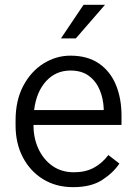

<svg xmlns="http://www.w3.org/2000/svg" viewBox="-20 -770 564 800"><path d="M284.7 9.8Q213.4 9.8 159.4 -23.4Q105.5 -56.6 75.2 -114.7Q44.9 -172.9 44.9 -247.6V-268.1Q44.9 -352.1 77.1 -412.6Q109.4 -473.1 161.6 -505.6Q213.9 -538.1 273.4 -538.1Q344.7 -538.1 392.1 -505.6Q439.5 -473.1 462.9 -416.5Q486.3 -359.9 486.3 -287.6V-249.5H119.6V-247.6Q119.6 -193.8 140.4 -149.4Q161.1 -105 198.7 -78.6Q236.3 -52.2 288.1 -52.2Q335.4 -52.2 370.1 -70.6Q404.8 -88.9 431.6 -124L477.5 -88.4Q451.7 -49.8 405.5 -20Q359.4 9.8 284.7 9.8ZM273.4 -476.1Q212.9 -476.1 172.4 -432.1Q131.8 -388.2 122.1 -311.5H412.1V-318.4Q410.6 -357.9 396 -394Q381.3 -430.2 351.3 -453.1Q321.3 -476.1 273.4 -476.1ZM233.9 -609.9 328.1 -750H417.5L295.9 -609.9Z"/></svg>

Font: Vazirmatn UI Light
Style: Regular
Weight: 300
Designer: Saber Rastikerdar
Foundry: Saber Rastikerdar
Version: Version 33.003